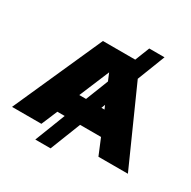

<svg xmlns="http://www.w3.org/2000/svg" viewBox="-211 -1077 1399 1405"><g transform="rotate(30 488.5 -375.0)"><path d="M266 122H395L496 -135H673L729 0H978L693 -638L784 -872H655L607 -750H334L-1 0H247L304 -135H366ZM382 -321 488 -574 514 -512 439 -321ZM581 -353 595 -321H569Z"/></g></svg>

Font: Bounded ExtBd
Style: Regular
Weight: 800
Designer: Vlad Churkin
Version: Version 3.0